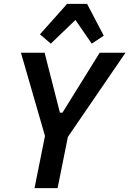

<svg xmlns="http://www.w3.org/2000/svg" viewBox="-20 -970 667 990"><path d="M158 0 212 -269 88 -698H210L289 -389H302L494 -698H627L330 -264L277 0ZM429 -950 515 -786 453 -745 369 -867 242 -745 186 -793 326 -950Z"/></svg>

Font: IBM Plex Sans Condensed SemiBold
Style: Italic
Weight: 600
Width: 3
Italic angle: -11°
Designer: Mike Abbink, Paul van der Laan, Pieter van Rosmalen
Foundry: Bold Monday
Version: Version 1.3